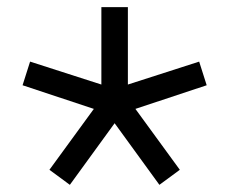

<svg xmlns="http://www.w3.org/2000/svg" viewBox="-20 -568 640 536"><path d="M175 -52 118 -94 242 -264 43 -330 64 -396 263 -332V-548H337V-332L536 -396L557 -330L358 -264L482 -94L425 -52L300 -224Z"/></svg>

Font: iA Writer Duo V
Style: Regular
Weight: 400
Designer: Mike Abbink, Paul van der Laan, Pieter van Rosmalen, Oliver Reichenstein
Foundry: Information Architects Inc.
Version: Version 2.000